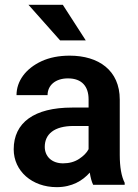

<svg xmlns="http://www.w3.org/2000/svg" viewBox="-20 -770 577 800"><path d="M499.5 0V-8.3C485.8 -35.2 479 -74.2 479 -124.5V-355C479 -477.1 390.6 -538.1 270.5 -538.1C225.6 -538.1 186.5 -530.3 153.3 -515.1C86.9 -484.4 48.8 -432.1 48.8 -373.5H178.2C178.2 -414.6 210.9 -443.4 263.2 -443.4C321.8 -443.4 349.1 -409.2 349.1 -356V-321.8H280.3C122.1 -321.8 37.1 -258.8 37.1 -147.9C37.1 -57.1 113.8 9.8 216.3 9.8C280.3 9.8 324.7 -17.6 354 -50.8C357.4 -29.8 361.8 -12.7 368.2 0ZM242.7 -89.4C195.3 -89.4 166.5 -118.7 166.5 -158.2C166.5 -210.4 205.1 -245.1 286.6 -245.1H349.1V-148.4C341.3 -133.3 328.1 -120.1 309.6 -107.9C291 -95.7 268.6 -89.4 242.7 -89.4ZM98.6 -750 230.5 -601.6H337.4L241.7 -750Z"/></svg>

Font: Vazirmatn SemiBold
Style: Regular
Weight: 600
Designer: Saber Rastikerdar
Foundry: Saber Rastikerdar
Version: Version 33.003